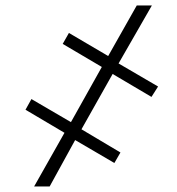

<svg xmlns="http://www.w3.org/2000/svg" viewBox="-20 -675 642 695"><path d="M387.7 -407.2 274.9 -207 416 -123 394 -85 252 -168 159.7 0H103.5L213.4 -194.3L72.3 -277.8L93.8 -316.4L236.8 -232.9L348.6 -432.6L207 -516.1L229.5 -555.7L371.6 -472.2L475.1 -655.3H529.8L409.2 -445.3L552.2 -361.8L528.3 -324.2Z"/></svg>

Font: Roboto ExtraLight
Style: Regular
Weight: 250
Designer: Christian Robertson
Foundry: Google
Version: Version 3.009; 2024